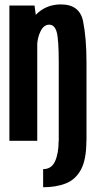

<svg xmlns="http://www.w3.org/2000/svg" viewBox="-20 -622 428 848"><path d="M170.5 205V125Q207.5 125 223.2 90.2Q239 55.5 239 0H239.5V-345.5Q239.5 -447 230.5 -480Q221.5 -513 197 -513Q172.5 -513 158 -481.5Q147.5 -460 144.5 -430V0H21.5V-597.5H132.5L138 -556.5Q182.5 -602.5 249 -602.5Q332 -602.5 347 -527.8Q362 -453 362 -347V0H361.5Q361.5 83 337.5 127.2Q313.5 171.5 270.5 188.2Q227.5 205 170.5 205Z"/></svg>

Font: Anybody Condensed SemiBold
Style: Regular
Weight: 600
Width: 3
Designer: Tyler Finck
Foundry: Etcetera Type Company
Version: Version 1.010; ttfautohint (v1.8.3) -l 8 -r 50 -G 200 -x 14 